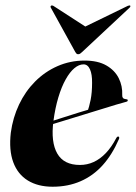

<svg xmlns="http://www.w3.org/2000/svg" viewBox="-20 -681 502 710"><path d="M97 -209.5Q97 -209.5 113.8 -214.8Q130.5 -220 157.5 -228.5Q184.5 -237 214.5 -246.8Q244.5 -256.5 272 -265Q299.5 -273.5 317 -278.5L302.5 -267Q310 -285 315.2 -312Q320.5 -339 320.5 -374.5Q321 -406 312.8 -424.5Q304.5 -443 289 -443Q272 -443 255 -428.8Q238 -414.5 222.8 -387.2Q207.5 -360 195.8 -321Q184 -282 177.5 -233Q167.5 -155.5 191.8 -113.2Q216 -71 275.5 -71Q302.5 -71 326.5 -82Q350.5 -93 371.5 -115Q392.5 -137 410 -170.5Q412 -174 414 -175.2Q416 -176.5 418 -176Q420 -175.5 420.8 -172.8Q421.5 -170 419.5 -166Q395 -109.5 359.8 -70.2Q324.5 -31 278 -10.8Q231.5 9.5 174.5 9.5Q120.5 9.5 83 -13.5Q45.5 -36.5 29 -81.2Q12.5 -126 20 -190.5Q27.5 -246 50.5 -294.5Q73.5 -343 109.8 -379.5Q146 -416 192.8 -436.5Q239.5 -457 292.5 -457Q342 -457 373.2 -439Q404.5 -421 419 -392Q433.5 -363 432 -329.5Q431.5 -323 434.5 -319Q437.5 -315 446.5 -314Q450 -314 451.2 -312.8Q452.5 -311.5 452.5 -310Q452.5 -308.5 451.5 -307Q450.5 -305.5 446.5 -304.5Q438 -302.5 409.5 -294Q381 -285.5 341.8 -273.2Q302.5 -261 260.5 -248.2Q218.5 -235.5 182.2 -224.2Q146 -213 123.5 -206Q101 -199 101 -199ZM328.5 -561.5 177 -659.5Q175 -660.5 172.8 -660.8Q170.5 -661 169 -660Q167.5 -659 167 -657Q166.5 -655 168 -652.5L258.5 -488.5Q261 -484.5 263 -482.5Q265 -480.5 269 -480.5Q273 -480.5 276.2 -482.5Q279.5 -484.5 283.5 -488.5L459 -652.5Q461.5 -655 462 -657Q462.5 -659 461.5 -660Q461 -661 458.5 -660.8Q456 -660.5 453 -659.5L251.5 -561.5Z"/></svg>

Font: Fraunces 120pt
Style: Bold Italic
Weight: 700
Italic angle: -16°
Version: Version 1.000;[b76b70a41]